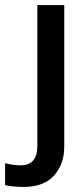

<svg xmlns="http://www.w3.org/2000/svg" viewBox="-91 -528 329 756"><path d="M162 50Q162 118 122 163Q82 208 2 208Q-39 208 -71 201V115Q-34 123 -10 123Q56 123 56 47V-508H162Z"/></svg>

Font: LT Superior Semi-bold
Style: Regular
Weight: 600
Designer: Daniel Lyons
Foundry: LyonsType
Version: Version 1.0